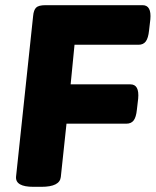

<svg xmlns="http://www.w3.org/2000/svg" viewBox="-20 -720 602 742"><path d="M109 2Q39 2 42 -37L108 -658Q110 -681 119.5 -690.5Q129 -700 156 -700H531Q566 -700 561 -645L556 -602Q553 -573 543.5 -560Q534 -547 515 -547H268L253 -394H484Q519 -394 514 -339L509 -296Q506 -267 496.5 -254.5Q487 -242 468 -242H237L215 -36Q211 2 140 2Z"/></svg>

Font: Asap Semi Expanded Semi Expanded ExtraBold
Style: Italic
Weight: 800
Width: 6
Italic angle: -6°
Designer: Pablo Cosgaya
Foundry: Omnibus-Type
Version: Version 3.001; ttfautohint (v1.8.4.7-5d5b)